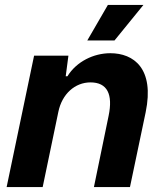

<svg xmlns="http://www.w3.org/2000/svg" viewBox="-20 -763 658 783"><path d="M7 0H154L218 -307C233 -380 286 -427 349 -427C418 -427 441 -378 423 -291L363 0H510L574 -305C611 -484 525 -546 430 -546C362 -546 292 -512 255 -452H248L259 -536H119ZM336 -598H447L565 -743H420Z"/></svg>

Font: Mona Sans
Style: Bold Italic
Weight: 700
Italic angle: -11.7°
Designer: Deni Anggara
Foundry: GitHub
Version: Version 2.000;Glyphs 3.2.3 (3260)